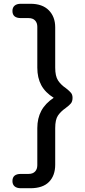

<svg xmlns="http://www.w3.org/2000/svg" viewBox="-20 -802 451 1019"><path d="M46 159Q46 121 91 121H132Q154 121 166 108.5Q178 96 178 75V-122Q178 -174 199 -213.5Q220 -253 265 -283Q220 -311 199 -350Q178 -389 178 -443V-660Q178 -681 166 -693.5Q154 -706 132 -706H91Q46 -706 46 -744Q46 -762 57.5 -772Q69 -782 91 -782H141Q205 -782 239 -747.5Q273 -713 273 -657V-443Q273 -398 288 -375Q303 -352 331 -333Q349 -319 357 -309Q365 -299 365 -283Q365 -264 356.5 -253.5Q348 -243 329 -229Q302 -210 287.5 -188.5Q273 -167 273 -122V72Q273 130 240 163.5Q207 197 141 197H91Q69 197 57.5 187Q46 177 46 159Z"/></svg>

Font: Kodchasan Medium
Style: Regular
Weight: 500
Designer: Katatrad Aksorn Co.,Ltd.
Foundry: Cadson Demak Co.,Ltd.
Version: Version 1.000; ttfautohint (v1.6)